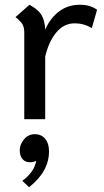

<svg xmlns="http://www.w3.org/2000/svg" viewBox="-20 -501 438 807"><path d="M388 -460 366 -383Q332 -403 294 -403Q249 -403 217 -365Q185 -327 170 -263V0H82V-365Q82 -386 74 -399.5Q66 -413 45 -429L104 -481Q139 -462 153.5 -439.5Q168 -417 170 -377Q192 -426 229 -453.5Q266 -481 316 -481Q359 -481 388 -460ZM186 135Q186 220 102 286L74 259Q125 221 132 175Q121 181 106 181Q86 181 74.5 167.5Q63 154 63 131Q63 106 81 84.5Q99 63 126 63Q154 63 170 82.5Q186 102 186 135Z"/></svg>

Font: KoHo Medium
Style: Regular
Weight: 500
Version: Version 1.000; ttfautohint (v1.6)